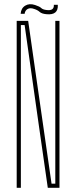

<svg xmlns="http://www.w3.org/2000/svg" viewBox="-20 -900 365 920"><path d="M60 0V-800H115L151 -548L227 -20H245V-800H265V0H209L166 -300L98 -780H80V0ZM79 -834Q81 -861 101 -873Q121 -885 148 -876Q170 -869 177.5 -861.5Q185 -854 203 -852Q240 -847 238 -877H257Q260 -826 202 -832Q180 -834 170 -843Q160 -852 144 -857Q125 -864 112.5 -857Q100 -850 98 -834Z"/></svg>

Font: Big Shoulders Display Thin
Style: Regular
Weight: 100
Designer: Patric King
Foundry: XO Type Co
Version: Version 1.000; ttfautohint (v1.8.2)